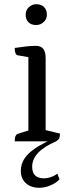

<svg xmlns="http://www.w3.org/2000/svg" viewBox="-20 -672 345 913"><path d="M50 0Q50 -32 66 -36L126 -55L115 -41V-413L127 -398L65 -409Q50 -411 50 -444Q84 -449 106.5 -451.5Q129 -454 151 -454Q197 -454 197 -397V-43L185 -56L265 -37Q265 -22 261.5 -14.5Q258 -7 247 0ZM152 -553Q128 -553 115 -566.5Q102 -580 102 -602Q102 -624 117.5 -638Q133 -652 152 -652Q176 -652 189.5 -638.5Q203 -625 203 -602Q203 -581 187.5 -567Q172 -553 152 -553ZM167 221Q127 221 103 199Q79 177 79 141Q79 95 115.5 59Q152 23 231 -11L247 0Q189 25 161 55Q133 85 133 121Q133 176 189 176Q222 176 253 154L263 181Q247 198 220 209.5Q193 221 167 221Z"/></svg>

Font: Petrona
Style: Regular
Weight: 400
Designer: Ringo R. Seeber
Foundry: Ringo R. Seeber
Version: Version 2.001; ttfautohint (v1.8.3)